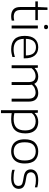

<svg xmlns="http://www.w3.org/2000/svg" viewBox="1456 -2248 1012 3964"><g transform="rotate(90 1962.0 -266.0)"><path d="M314.5 9.5Q224 9.5 174.5 -35.8Q125 -81 125 -176.5V-489.5H9V-541.5H125L134 -740H185.5V-541.5H395.5V-489.5H185.5V-187.5Q185.5 -109.5 221.5 -76.5Q257.5 -43.5 325.5 -43.5Q359.5 -43.5 405.5 -54V-1.5Q380.5 4.5 359.2 7Q338 9.5 314.5 9.5Z M507 0V-541.5H567.5V0ZM537.5 -669.5Q492.5 -669.5 492.5 -710.5Q492.5 -730 504.5 -741.2Q516.5 -752.5 537.5 -752.5Q558.5 -752.5 570.5 -741.2Q582.5 -730 582.5 -710.5Q582.5 -669.5 537.5 -669.5Z M995.5 9.5Q863.5 9.5 792 -58.2Q720.5 -126 720.5 -270.5Q720.5 -408.5 783.2 -479Q846 -549.5 956 -549.5Q1065.5 -549.5 1125 -478.5Q1184.5 -407.5 1184.5 -269.5V-249.5H782Q785.5 -139 841.8 -90Q898 -41 1002 -41Q1038.5 -41 1077 -47.8Q1115.5 -54.5 1157 -67V-16Q1072.5 9.5 995.5 9.5ZM955.5 -502.5Q874.5 -502.5 829.8 -452.5Q785 -402.5 782 -294H1125.5Q1123 -401.5 1079.8 -452Q1036.5 -502.5 955.5 -502.5Z M1327 0V-541.5H1378.5L1383 -477H1387.5Q1422.5 -512.5 1467.8 -531Q1513 -549.5 1562.5 -549.5Q1613 -549.5 1651.2 -530.2Q1689.5 -511 1711 -468Q1755.5 -513.5 1805.2 -531.5Q1855 -549.5 1900 -549.5Q1979.5 -549.5 2028.8 -503Q2078 -456.5 2078 -347.5V0H2017.5V-344.5Q2017.5 -428.5 1982.2 -461.8Q1947 -495 1890 -495Q1850.5 -495 1806.5 -477.5Q1762.5 -460 1728.5 -416.5Q1735 -385.5 1735 -347.5V0H1675V-344.5Q1675 -428.5 1641 -461.8Q1607 -495 1550.5 -495Q1507.5 -495 1464.2 -475.2Q1421 -455.5 1387.5 -413V0Z M2255 220V-541.5H2307L2312 -476H2316Q2347.5 -510.5 2393.2 -530Q2439 -549.5 2494 -549.5Q2561.5 -549.5 2616 -522.8Q2670.5 -496 2702.2 -437Q2734 -378 2734 -281Q2734 9.5 2439 9.5Q2405.5 9.5 2373.5 6Q2341.5 2.5 2315.5 -1.5V220ZM2438 -42Q2556.5 -42 2614.5 -98.8Q2672.5 -155.5 2672.5 -275.5Q2672.5 -357.5 2648 -406Q2623.5 -454.5 2581 -475.5Q2538.5 -496.5 2483.5 -496.5Q2437.5 -496.5 2393.5 -478.2Q2349.5 -460 2315.5 -416V-57Q2370 -42 2438 -42Z M3105.5 9.5Q3031 9.5 2974.8 -20Q2918.5 -49.5 2887.2 -111.5Q2856 -173.5 2856 -270.5Q2856 -414 2924.8 -481.8Q2993.5 -549.5 3105.5 -549.5Q3219.5 -549.5 3287.5 -483Q3355.5 -416.5 3355.5 -270.5Q3355.5 -175 3324 -113Q3292.5 -51 3236.2 -20.8Q3180 9.5 3105.5 9.5ZM3105.5 -42.5Q3192 -42.5 3242.8 -94.8Q3293.5 -147 3293.5 -270Q3293.5 -394 3242.8 -445.8Q3192 -497.5 3105.5 -497.5Q3019.5 -497.5 2968.5 -445.8Q2917.5 -394 2917.5 -271.5Q2917.5 -147.5 2968.5 -95Q3019.5 -42.5 3105.5 -42.5Z M3653.5 9.5Q3606.5 9.5 3565.5 4Q3524.5 -1.5 3485 -13.5V-63.5Q3531.5 -50 3572 -44.8Q3612.5 -39.5 3655.5 -39.5Q3744.5 -39.5 3781.5 -66.5Q3818.5 -93.5 3818.5 -141Q3818.5 -180.5 3796.5 -202.8Q3774.5 -225 3714 -235.5L3626.5 -250.5Q3545.5 -264.5 3511.2 -301Q3477 -337.5 3477 -395.5Q3477 -462 3530.2 -505.8Q3583.5 -549.5 3703.5 -549.5Q3779.5 -549.5 3848 -530V-480Q3809 -491 3774.8 -495.8Q3740.5 -500.5 3704 -500.5Q3609.5 -500.5 3573.2 -471.2Q3537 -442 3537 -398Q3537 -364 3557.5 -338.8Q3578 -313.5 3637.5 -303L3725 -288Q3806 -274 3842.5 -240.5Q3879 -207 3879 -146Q3879 -75 3824 -32.8Q3769 9.5 3653.5 9.5Z"/></g></svg>

Font: Encode Sans Expanded Light
Style: Regular
Weight: 300
Width: 7
Designer: Multiple Designers
Foundry: Impallari Type
Version: Version 3.000; ttfautohint (v1.8.3) -l 8 -r 50 -G 200 -x 14 